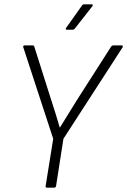

<svg xmlns="http://www.w3.org/2000/svg" viewBox="-20 -864 586 884"><path d="M196 0Q189 0 190 -7L225 -225L87 -647Q86 -651 88 -653Q90 -655 93 -655H130Q137 -655 138 -649L216 -403Q226 -372 236 -340.5Q246 -309 255 -277H256Q276 -309 295 -340Q314 -371 334 -403L492 -650Q496 -655 501 -655H541Q544 -655 545 -653Q546 -651 545 -647L272 -225L238 -7Q236 0 230 0ZM287 -727Q284 -727 283 -729.5Q282 -732 284 -735L357 -838Q361 -844 367 -844H402Q406 -844 407 -841.5Q408 -839 405 -835L325 -733Q323 -730 320 -728.5Q317 -727 314 -727Z"/></svg>

Font: Sofia Sans Semi Condensed Light
Style: Italic
Weight: 300
Italic angle: -9°
Version: Version 4.100